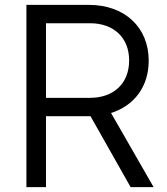

<svg xmlns="http://www.w3.org/2000/svg" viewBox="-20 -765 681 785"><path d="M88 0H168V-290H350L514 0H608L434 -303C529 -333 588 -411 588 -517C588 -653 490 -745 344 -745H88ZM168 -365V-670H348C444 -670 508 -612 508 -518C508 -423 444 -365 348 -365Z"/></svg>

Font: Mluvka
Style: Regular
Weight: 400
Designer: Modified by Jiří Krblich, Original typeface by Gumpita Rahayu
Foundry: Gumpita Rahayu & Jiří Krblich
Version: Version 2.000;Glyphs 3.1.1 (3134)